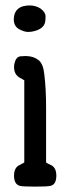

<svg xmlns="http://www.w3.org/2000/svg" viewBox="-20 -694 276 714"><path d="M53.7 -2.9Q32.2 -8.8 32.2 -41Q32.2 -72.3 54.7 -81.1Q59.6 -84 70.3 -89.8V-395.5Q64.5 -398.4 54.7 -404.3Q32.2 -416 32.2 -445.3Q32.2 -456.1 36.6 -467.3Q41 -478.5 48.8 -482.4Q53.7 -485.4 70.3 -485.4Q74.2 -485.4 80.1 -485.4Q105.5 -484.4 123 -470.7Q140.6 -457 144.5 -419.9Q151.4 -365.2 151.4 -293.9Q151.4 -285.2 151.4 -276.4V-89.8Q156.2 -85.9 169.9 -80.1Q189.5 -70.3 189.5 -41Q189.5 -7.8 168 -2.9Q156.2 0 110.8 0Q65.4 0 53.7 -2.9ZM110.4 -579.1Q98.6 -575.2 84.5 -575.2Q70.3 -575.2 51.3 -585.4Q32.2 -595.7 31.2 -620.1Q31.2 -661.1 66.4 -670.9Q79.1 -673.8 89.8 -673.8Q113.3 -673.8 130.9 -662.1Q149.4 -648.4 149.4 -633.3Q149.4 -618.2 147.5 -610.4Q141.6 -587.9 110.4 -579.1Z"/></svg>

Font: Semi-Sweet
Style: Book
Weight: 400
Designer: Walter E Stewart
Version: 0.5